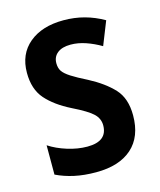

<svg xmlns="http://www.w3.org/2000/svg" viewBox="-91 -620 581 696"><g transform="rotate(-15 200.0 -271.5)"><path d="M367 -155Q367 -75 319.5 -32.5Q272 10 185 10Q140 10 103.5 2Q67 -6 36 -21V-131Q65 -112 103.5 -100Q142 -88 178 -88Q253 -88 253 -148Q253 -173 234 -191.5Q215 -210 158 -238Q100 -267 67.5 -304Q35 -341 35 -403Q35 -473 83 -513Q131 -553 212 -553Q253 -553 290 -543Q327 -533 362 -513L327 -425Q300 -441 271 -451Q242 -461 214 -461Q182 -461 164.5 -447Q147 -433 147 -409Q147 -391 155 -379Q163 -367 184 -353.5Q205 -340 243 -321Q300 -291 333.5 -255Q367 -219 367 -155Z"/></g></svg>

Font: Noto Sans Thai Looped Condensed SemiBold
Style: Regular
Weight: 600
Width: 3
Designer: Sasikarn Vongin, Ben Mitchell
Foundry: The Fontpad Ltd
Version: Version 1.001; ttfautohint (v1.8.4.7-5d5b)